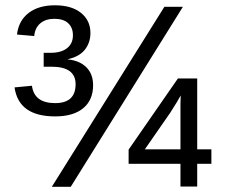

<svg xmlns="http://www.w3.org/2000/svg" viewBox="-20 -714 874 734"><path d="M250.5 0H178.2L608.4 -688H679.2ZM733.9 -87.9V-1H669.9V-87.9H471.7V-142.1L660.2 -414.1H733.9V-143.1H788.1V-87.9ZM670.9 -349.1Q660.6 -329.6 630.9 -283.2L533.7 -143.1H669.9V-318.8ZM335.9 -388.2Q335.9 -331.5 298.1 -300.3Q260.3 -269 190.9 -269Q51.3 -269 35.6 -379.9L102.1 -386.2Q110.8 -319.8 190.9 -319.8Q269 -319.8 269 -392.1Q269 -459 176.8 -459H147V-512.2H174.8Q213.9 -512.2 236.3 -529.8Q258.8 -547.4 258.8 -579.1Q258.8 -608.4 240.7 -625.2Q222.7 -642.1 188 -642.1Q154.8 -642.1 134.3 -625Q113.8 -607.9 110.8 -576.2L44.9 -582Q51.3 -635.3 89.6 -664.6Q127.9 -693.8 189.9 -693.8Q253.4 -693.8 289.6 -664.8Q325.7 -635.7 325.7 -587.9Q325.7 -551.3 304.7 -524.4Q283.7 -497.6 239.7 -487.8V-486.8Q284.2 -482.4 310.1 -456.8Q335.9 -431.2 335.9 -388.2Z"/></svg>

Font: Liberation Sans
Style: Regular
Weight: 400
Designer: Steve Matteson
Foundry: Ascender Corporation
Version: Version 2.00.1